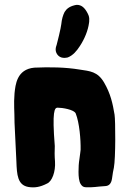

<svg xmlns="http://www.w3.org/2000/svg" viewBox="-20 -786 543 806"><path d="M348.6 -728.5C348.6 -729.5 347.7 -730.5 347.7 -730.5C335 -754.9 321.3 -765.6 302.7 -765.6C299.8 -765.6 295.9 -764.6 292 -763.7C269.5 -757.8 258.8 -748 251 -735.4C244.1 -721.7 239.3 -705.1 237.3 -684.6C236.3 -670.9 218.8 -599.6 217.8 -597.7C212.9 -585 211.9 -574.2 216.8 -563.5C221.7 -553.7 228.5 -547.9 237.3 -544.9C241.2 -543.9 245.1 -543 250 -543C254.9 -543 259.8 -543.9 264.6 -544.9C287.1 -553.7 302.7 -573.2 315.4 -592.8C335.9 -624 349.6 -659.2 353.5 -688.5C354.5 -692.4 354.5 -696.3 354.5 -700.2C355.5 -710 353.5 -719.7 348.6 -728.5ZM458 -82C465.8 -122.1 464.8 -281.2 460.9 -304.7C453.1 -351.6 444.3 -392.6 417 -439.5C389.6 -486.3 357.4 -487.3 313.5 -494.1C253.9 -503.9 189.5 -504.9 124 -502C49.8 -495.1 44.9 -429.7 41 -394.5C37.1 -347.7 41 -319.3 41 -270.5L48.8 -108.4C50.8 -51.8 53.7 -8.8 99.6 -1C125 2.9 147.5 0 177.7 -15.6C198.2 -24.4 213.9 -64.5 210.9 -108.4C209 -130.9 209 -152.3 210 -172.9C198.2 -320.3 209 -334 221.7 -334C241.2 -334 291 -326.2 297.9 -309.6C313.5 -270.5 319.3 -199.2 318.4 -157.2C317.4 -150.4 316.4 -137.7 313.5 -119.1C310.5 -100.6 309.6 -83 309.6 -64.5C309.6 -44.9 311.5 -25.4 318.4 -13.7C323.2 -5.9 329.1 0 339.8 0C354.5 1 367.2 0 378.9 -1C389.6 -2 404.3 -3.9 422.9 -4.9C438.5 -5.9 447.3 -16.6 450.2 -36.1C453.1 -55.7 455.1 -71.3 458 -82Z"/></svg>

Font: Day Care
Style: Regular
Weight: 400
Designer: Noponies
Version: Version 1.000;PS 001.000;hotconv 1.0.88;makeotf.lib2.5.64775